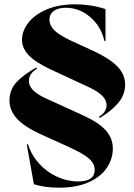

<svg xmlns="http://www.w3.org/2000/svg" viewBox="-20 -745 623 890"><path d="M137 109 104 -76H110Q125 -27 160.5 12.5Q196 52 244 74Q292 96 343 96Q419 96 419 42Q419 14 393 -9.5Q367 -33 294 -66L166 -124Q92 -158 58 -195.5Q24 -233 24 -279Q24 -330 58 -365.5Q92 -401 148 -432L151 -426Q114 -404 114 -370Q114 -348 131 -329.5Q148 -311 184 -293L372 -207Q439 -176 471 -140Q503 -104 503 -56Q503 -9 475.5 32.5Q448 74 391.5 99.5Q335 125 254 125Q188 125 137 109ZM329 -725Q401 -725 469 -703V-555H464Q449 -622 398.5 -665.5Q348 -709 285 -709Q249 -709 229 -694Q209 -679 209 -654Q209 -628 231 -605.5Q253 -583 308 -557L417 -507Q491 -472 525.5 -435.5Q560 -399 560 -353Q560 -304 525.5 -265Q491 -226 442 -198L439 -204Q474 -225 474 -258Q474 -280 455.5 -299.5Q437 -319 396 -339L213 -424Q143 -457 112.5 -489.5Q82 -522 82 -561Q82 -601 111 -639Q140 -677 196 -701Q252 -725 329 -725Z"/></svg>

Font: Nyght Serif Bold
Style: Regular
Weight: 700
Designer: Maksym Kobuzan
Version: Version 0.410